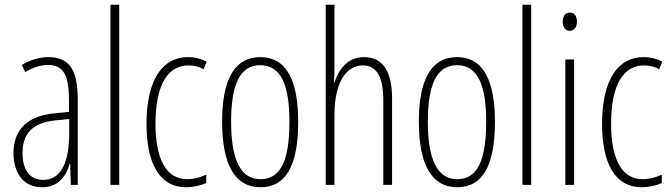

<svg xmlns="http://www.w3.org/2000/svg" viewBox="-20 -780 2834 810"><path d="M184 -539C147 -539 106 -527 72 -506L86 -476C123 -498 156 -506 182 -506C245 -506 271 -468 271 -356V-308L210 -302C100 -291 37 -238 37 -133C37 -59 73 10 156 10C228 10 259 -38 274 -89H276L279 0H308V-359C308 -487 272 -539 184 -539ZM212 -272 272 -278V-218C272 -100 240 -21 162 -21C108 -21 75 -61 75 -134C75 -218 119 -262 212 -272Z M483 0V-760H446V0Z M766 10C793 10 826 3 850 -8V-43C823 -31 796 -24 770 -24C676 -24 636 -117 636 -259C636 -422 688 -504 775 -504C798 -504 819 -499 839 -488L852 -520C829 -532 803 -539 773 -539C663 -539 598 -440 598 -258C598 -91 652 10 766 10Z M1238 -265C1238 -437 1191 -539 1078 -539C969 -539 917 -444 917 -267C917 -84 972 10 1079 10C1186 10 1238 -82 1238 -265ZM955 -267C955 -421 991 -505 1078 -505C1168 -505 1201 -416 1201 -266C1201 -101 1163 -24 1079 -24C994 -24 955 -108 955 -267Z M1391 -503V-760H1354V0H1391V-294C1391 -440 1445 -504 1511 -504C1563 -504 1597 -465 1597 -358V0H1634V-366C1634 -481 1593 -539 1516 -539C1444 -539 1408 -484 1391 -432H1388C1391 -455 1391 -472 1391 -503Z M2068 -265C2068 -437 2021 -539 1908 -539C1799 -539 1747 -444 1747 -267C1747 -84 1802 10 1909 10C2016 10 2068 -82 2068 -265ZM1785 -267C1785 -421 1821 -505 1908 -505C1998 -505 2031 -416 2031 -266C2031 -101 1993 -24 1909 -24C1824 -24 1785 -108 1785 -267Z M2221 0V-760H2184V0Z M2384 -727C2362 -727 2354 -709 2354 -688C2354 -667 2364 -650 2383 -650C2402 -650 2414 -665 2414 -689C2414 -709 2406 -727 2384 -727ZM2402 -529H2365V0H2402Z M2688 10C2715 10 2748 3 2772 -8V-43C2745 -31 2718 -24 2692 -24C2598 -24 2558 -117 2558 -259C2558 -422 2610 -504 2697 -504C2720 -504 2741 -499 2761 -488L2774 -520C2751 -532 2725 -539 2695 -539C2585 -539 2520 -440 2520 -258C2520 -91 2574 10 2688 10Z"/></svg>

Font: Noto Sans Sinhala UI ExtraCondensed ExtraLight
Style: Regular
Weight: 200
Width: 2
Designer: Jelle Bosma - Monotype Design Team
Foundry: Monotype Imaging Inc.
Version: Version 2.006